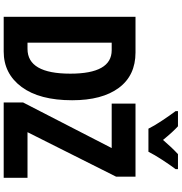

<svg xmlns="http://www.w3.org/2000/svg" viewBox="8 -992 984 1040"><g transform="rotate(90 500.0 -472.0)"><path d="M677 -784H802Q818 -816 846 -859Q874 -902 896 -931V-944H815Q780 -912 738 -863Q694 -917 664 -944H582V-931Q604 -902 633.5 -857.5Q663 -813 677 -784ZM71 0H259Q379 0 451 -97Q523 -194 523 -371Q523 -533 456 -623.5Q389 -714 264 -714H71ZM211 -129V-585H252Q379 -585 379 -361Q379 -129 245 -129ZM535 0V-105L782 -585H541V-714H937V-609L696 -129H943V0Z"/></g></svg>

Font: Noto Sans Mono Condensed Extra
Style: Regular
Weight: 800
Width: 3
Designer: Monotype Design Team
Foundry: Monotype Imaging Inc.
Version: Version 1.900